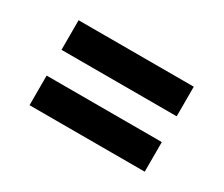

<svg xmlns="http://www.w3.org/2000/svg" viewBox="-72 -645 825 708"><g transform="rotate(30 340.0 -291.0)"><path d="M94.5 -110.1H584.9V-236.2H94.5ZM94.5 -345.9H584.9V-471.9H94.5Z"/></g></svg>

Font: Karasuma Gothic
Style: Bold
Weight: 700
Designer: Rasmus Andersson / Ryoko Nishizuka
Foundry: Genbu
Version: Version 1.00